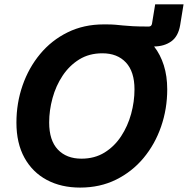

<svg xmlns="http://www.w3.org/2000/svg" viewBox="-20 -849 860 879"><path d="M346.7 9.8Q260.3 9.8 194.6 -25.1Q128.9 -60.1 92 -126.7Q55.2 -193.4 55.2 -287.6Q55.2 -377 83.3 -457.8Q111.3 -538.6 163.6 -601.6Q215.8 -664.6 289.6 -700.9Q363.3 -737.3 454.6 -737.3Q460.4 -737.3 466.3 -737.3Q491.2 -737.3 508.1 -735.8Q524.9 -734.4 543 -732.4Q561 -730.5 588.4 -729Q615.7 -727.5 661.1 -727.5Q673.3 -727.5 675.8 -740.2L690.4 -829.1H820.3L804.7 -733.4Q795.9 -682.1 763.9 -659.4Q731.9 -636.7 685.5 -636.2Q714.4 -599.1 730 -549.8Q745.6 -500.5 745.6 -439.9Q745.6 -350.6 717.5 -269.5Q689.5 -188.5 637.2 -125.7Q585 -63 511.5 -26.6Q438 9.8 346.7 9.8ZM353 -122.6Q413.1 -122.6 458.5 -150.6Q503.9 -178.7 534.4 -225.1Q564.9 -271.5 580.3 -327.6Q595.7 -383.8 595.7 -439.9Q595.7 -521 556.4 -563Q517.1 -605 448.7 -605Q388.2 -605 342.8 -576.9Q297.4 -548.8 266.6 -502.4Q235.8 -456.1 220.5 -399.9Q205.1 -343.8 205.1 -288.1Q205.1 -206.5 244.6 -164.6Q284.2 -122.6 353 -122.6Z"/></svg>

Font: Inter
Style: Bold Italic
Weight: 700
Italic angle: -9.39999°
Designer: Rasmus Andersson
Foundry: rsms
Version: Version 4.001;git-9221beed3